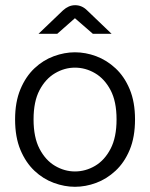

<svg xmlns="http://www.w3.org/2000/svg" viewBox="-20 -706 577 738"><path d="M268 12Q228 12 187 -3Q146 -18 112.5 -49.5Q79 -81 58.5 -130Q38 -179 38 -247Q38 -314 58.5 -363Q79 -412 112.5 -443.5Q146 -475 187 -490Q228 -505 268 -505Q309 -505 349.5 -490Q390 -475 424 -443.5Q458 -412 478.5 -363Q499 -314 499 -247Q499 -179 478.5 -130Q458 -81 424 -49.5Q390 -18 349.5 -3Q309 12 268 12ZM268 -47Q309 -47 345.5 -68.5Q382 -90 405 -134Q428 -178 428 -247Q428 -316 405 -359.5Q382 -403 345.5 -424.5Q309 -446 268 -446Q228 -446 191.5 -424.5Q155 -403 132 -359.5Q109 -316 109 -247Q109 -178 132 -134Q155 -90 191.5 -68.5Q228 -47 268 -47ZM128 -576 222 -666Q233 -676 244.5 -681Q256 -686 269 -686Q282 -686 293.5 -681Q305 -676 315 -666L409 -576H337L268 -636L200 -576Z"/></svg>

Font: Atkinson Hyperlegible Next Light
Style: Regular
Weight: 300
Designer: Elliott Scott, Megan Eiswerth, Linus Boman, Theodore Petrosky, Letters from Sweden
Foundry: Applied Design Works, Letters from Sweden
Version: Version 2.001